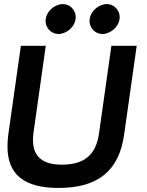

<svg xmlns="http://www.w3.org/2000/svg" viewBox="-20 -918 728 948"><path d="M571 -833C571 -868 543 -898 507 -898C466 -897 423 -861 422 -815C422 -780 450 -750 486 -750C527 -751 570 -787 571 -833ZM354 -833C354 -868 326 -898 290 -898C249 -897 206 -861 205 -815C205 -780 233 -750 269 -750C310 -751 353 -787 354 -833ZM269 10C463 10 568 -74 593 -254L655 -692H530L469 -260C454 -151 394 -105 285 -105C191 -105 143 -144 143 -226C143 -237 143 -248 145 -260L206 -692H83L21 -254C18 -233 17 -213 17 -194C17 -56 100 10 269 10Z"/></svg>

Font: Cantarell
Style: BoldOblique
Weight: 700
Italic angle: -8°
Designer: Dave Crossland
Version: Version 0.024